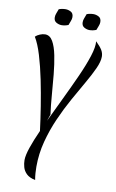

<svg xmlns="http://www.w3.org/2000/svg" viewBox="-116 -826 743 1227"><g transform="rotate(10 256.0 -212.5)"><path d="M115 228Q115 197 133 144.5Q151 92 180 28Q171 -44 157.5 -129Q144 -214 127 -297Q110 -380 89 -449.5Q68 -519 43 -560Q54 -571 72 -578.5Q90 -586 106 -586Q137 -586 156 -553Q175 -520 186 -465Q197 -410 203.5 -343.5Q210 -277 215 -210Q220 -143 228 -87L213 -44Q250 -122 289.5 -204Q329 -286 363.5 -362.5Q398 -439 418 -501Q438 -563 434 -599Q463 -571 475 -551Q487 -531 487 -508Q487 -476 466 -430Q445 -384 412 -327Q379 -270 342 -203.5Q305 -137 272 -62.5Q239 12 218 92Q197 172 197 256Q197 276 198.5 298Q200 320 204 342Q166 334 147 315.5Q128 297 121.5 273.5Q115 250 115 228ZM242 -671Q220 -662 198 -662Q181 -662 164 -671.5Q147 -681 147 -704Q147 -718 152.5 -731Q158 -744 163 -759Q173 -763 184.5 -765Q196 -767 207 -767Q224 -767 241 -758Q258 -749 258 -724Q258 -712 252.5 -698.5Q247 -685 242 -671ZM423 -671Q401 -662 379 -662Q362 -662 345 -671.5Q328 -681 328 -704Q328 -718 333.5 -731Q339 -744 344 -759Q354 -763 365.5 -765Q377 -767 388 -767Q405 -767 422 -758Q439 -749 439 -724Q439 -712 433.5 -698.5Q428 -685 423 -671Z"/></g></svg>

Font: Merienda Light
Style: Regular
Weight: 300
Designer: Eduardo Rodriguez Tunni
Foundry: Eduardo Rodriguez Tunni
Version: Version 2.001; ttfautohint (v1.8.4.7-5d5b)